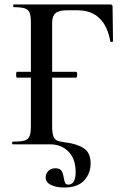

<svg xmlns="http://www.w3.org/2000/svg" viewBox="-20 -645 562 858"><path d="M184 148Q184 132 195.5 119.5Q207 107 227 107Q248 107 255 118.5Q262 130 265 150Q268 166 271.5 173Q275 180 285 180Q318 180 318 124Q318 65 286 32.5Q254 0 204 0H37Q34 0 34 -6Q34 -12 37 -12Q73 -12 89.5 -17Q106 -22 112 -36.5Q118 -51 118 -81V-544Q118 -574 112.5 -588Q107 -602 91 -607.5Q75 -613 42 -613Q39 -613 39 -619Q39 -625 42 -625H473Q483 -625 483 -616L485 -461Q485 -458 479.5 -457.5Q474 -457 473 -460Q448 -599 326 -599H279Q243 -599 228 -586Q213 -573 213 -543V-85Q213 -52 218 -37.5Q223 -23 234 -17.5Q245 -12 270 -9Q322 -3 353.5 17Q385 37 385 85Q385 130 356 161.5Q327 193 266 193Q232 193 208 181.5Q184 170 184 148ZM52 -311Q52 -324 56 -324H320Q325 -324 325 -311Q325 -306 323.5 -302Q322 -298 320 -298H56Q52 -298 52 -311Z"/></svg>

Font: Cormorant Garamond SemiBold
Style: Regular
Weight: 600
Designer: Christian Thalmann (Catharsis Fonts)
Foundry: Catharsis Fonts
Version: Version 4.000